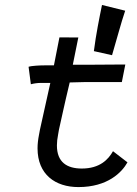

<svg xmlns="http://www.w3.org/2000/svg" viewBox="-20 -761 558 784"><path d="M491.2 -717.3 396.5 -740.7C386.2 -690.4 372.1 -621.6 363.3 -552.2L437.5 -535.6C459.5 -609.4 472.7 -662.6 491.2 -717.3ZM220.7 -231.4C231.9 -280.3 240.7 -324.7 264.6 -424.3C287.1 -424.3 300.8 -425.8 323.2 -425.8H477.5L491.7 -497.6H482.9C482.9 -497.6 407.7 -497.1 336.9 -496.6H277.3C284.2 -529.8 293.5 -575.7 299.8 -607.9L222.7 -608.4C215.8 -574.2 207 -528.3 200.2 -494.1H161.1C145 -494.1 109.4 -492.7 96.7 -488.3L106 -417C119.1 -420.4 133.3 -422.4 147 -422.4H185.5C164.1 -328.1 154.8 -282.2 143.1 -231.4L139.2 -210.4C135.3 -190.4 133.3 -172.4 133.3 -155.3C133.3 -48.3 206.1 2.9 300.3 2.9C419.9 2.9 478 -57.6 500.5 -98.1L441.4 -143.6C422.4 -109.9 387.7 -72.8 314 -72.8C253.4 -72.8 212.4 -98.6 212.4 -167C212.4 -180.2 213.9 -195.3 217.3 -211.9Z"/></svg>

Font: Fantasque Sans Mono
Style: RegItalic
Weight: 400
Italic angle: -11°
Monospace: yes
Designer: Jany Belluz
Version: Version 1.6.3